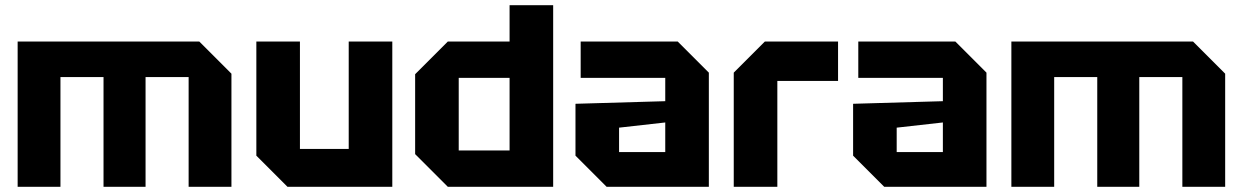

<svg xmlns="http://www.w3.org/2000/svg" viewBox="-20 -720 4790 740"><path d="M48 -560H748L872 -436V0H707V-423H541V0H379V-423H213V0H48Z M1492 -560V0H1088L968 -120V-560H1136V-146H1324V-560Z M2112 -700V0H1706L1580 -126V-434L1706 -560H1944V-700ZM1748 -140H1944V-420H1748Z M2198 -120V-320L2544 -330V-420H2218V-560H2592L2712 -440V0H2318ZM2366 -228V-134H2544V-248Z M2808 0V-440L2928 -560H3210V-408H2976V0Z M3268 -120V-320L3614 -330V-420H3288V-560H3662L3782 -440V0H3388ZM3436 -228V-134H3614V-248Z M3878 -560H4578L4702 -436V0H4537V-423H4371V0H4209V-423H4043V0H3878Z"/></svg>

Font: Tektur
Style: Bold
Weight: 700
Designer: Adam Jagosz
Foundry: Adam Jagosz
Version: Version 1.005;gftools[0.9.30]